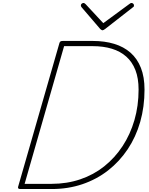

<svg xmlns="http://www.w3.org/2000/svg" viewBox="-20 -1274 1004 1294"><path d="M117 0Q98 0 102 -15L380 -982Q382 -990 386.5 -994Q391 -998 403 -998H606Q685 -998 749.5 -978.5Q814 -959 859.5 -919Q905 -879 929.5 -817Q954 -755 954 -670Q954 -554 925 -452.5Q896 -351 840.5 -268Q785 -185 708 -125Q631 -65 535 -32.5Q439 0 328 0ZM146 -35H328Q431 -35 521 -65.5Q611 -96 682.5 -153Q754 -210 806 -289Q858 -368 886 -464.5Q914 -561 914 -670Q914 -747 892.5 -802Q871 -857 831 -892.5Q791 -928 734 -945.5Q677 -963 604 -963H412ZM865 -1254Q873 -1254 878 -1249Q883 -1244 883 -1238Q883 -1234 882 -1231Q881 -1228 876 -1225L689 -1079Q683 -1075 679 -1072.5Q675 -1070 672 -1070Q667 -1070 664.5 -1072Q662 -1074 656 -1078L530 -1225Q528 -1227 526.5 -1230.5Q525 -1234 525 -1237Q525 -1245 531 -1249.5Q537 -1254 543 -1254Q547 -1254 550 -1251.5Q553 -1249 557 -1246L676 -1118L849 -1245Q856 -1250 859 -1252Q862 -1254 865 -1254Z"/></svg>

Font: Playwrite AU QLD Thin
Style: Regular
Weight: 250
Designer: Veronika Burian, José Scaglione
Foundry: TypeTogether
Version: Version 1.002